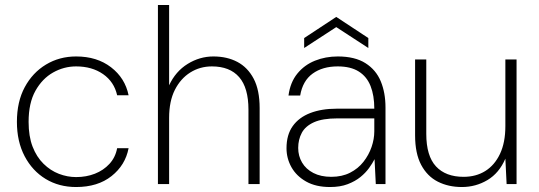

<svg xmlns="http://www.w3.org/2000/svg" viewBox="-20 -740 2167 772"><path d="M286 12Q217 12 163.5 -20.5Q110 -53 79 -112Q48 -171 48 -250Q48 -331 79.5 -389.5Q111 -448 165 -480.5Q219 -513 286 -513Q370 -513 426.5 -469.5Q483 -426 497 -357H451Q439 -411 394.5 -442Q350 -473 286 -473Q237 -473 193.5 -448.5Q150 -424 122.5 -375Q95 -326 95 -250Q95 -192 111 -150.5Q127 -109 155 -81.5Q183 -54 217 -41Q251 -28 286 -28Q327 -28 361.5 -41.5Q396 -55 420 -81Q444 -107 451 -144H497Q484 -76 428.5 -32Q373 12 286 12Z M615 0V-720H660V-397Q686 -453 734.5 -483Q783 -513 838 -513Q893 -513 934.5 -491Q976 -469 1000 -423.5Q1024 -378 1024 -305V0H979V-299Q979 -387 941.5 -430Q904 -473 832 -473Q784 -473 745 -448.5Q706 -424 683 -378.5Q660 -333 660 -266V0Z M1307 12Q1250 12 1211 -10Q1172 -32 1152 -67.5Q1132 -103 1132 -144Q1132 -198 1157 -233Q1182 -268 1227.5 -285.5Q1273 -303 1334 -303H1485Q1485 -356 1470 -394Q1455 -432 1422.5 -452.5Q1390 -473 1338 -473Q1277 -473 1237 -444Q1197 -415 1187 -356H1140Q1147 -409 1175.5 -444Q1204 -479 1246.5 -496Q1289 -513 1338 -513Q1407 -513 1449.5 -486Q1492 -459 1511 -413Q1530 -367 1530 -308V0H1491L1486 -100Q1478 -84 1464 -64.5Q1450 -45 1429 -28Q1408 -11 1378 0.5Q1348 12 1307 12ZM1312 -29Q1355 -29 1387.5 -45.5Q1420 -62 1441.5 -89.5Q1463 -117 1474 -149Q1485 -181 1485 -212V-264H1337Q1277 -264 1242.5 -248.5Q1208 -233 1193.5 -206Q1179 -179 1179 -145Q1179 -113 1194.5 -86.5Q1210 -60 1240 -44.5Q1270 -29 1312 -29ZM1203 -547V-587L1332 -672L1461 -587V-547L1332 -631Z M1837 12Q1783 12 1740.5 -9.5Q1698 -31 1673.5 -77Q1649 -123 1649 -196V-501H1694V-202Q1694 -113 1733 -71Q1772 -29 1844 -29Q1894 -29 1931.5 -52.5Q1969 -76 1990.5 -121.5Q2012 -167 2012 -233V-501H2057V0H2017L2012 -102Q1987 -44 1940 -16Q1893 12 1837 12Z"/></svg>

Font: DM Sans 17pt ExtraLight
Style: Regular
Weight: 250
Version: Version 4.004;gftools[0.9.30]